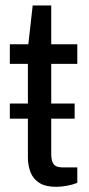

<svg xmlns="http://www.w3.org/2000/svg" viewBox="-20 -693 337 724"><path d="M17.1 -245.6V-302.7H261.5V-245.6ZM192.1 11.5Q151.3 11.5 127.9 -3.6Q104.5 -18.7 94.9 -44.2Q85.2 -69.6 85.2 -98.9V-452.2H17.1V-526H86.8L103.3 -672.5H173.2V-526H271.5V-452.2H173.2V-111.8Q173.2 -86.6 182.1 -74.2Q191.1 -61.8 215.8 -61.8H271.5V-3.5Q256.1 2.9 233.6 7.2Q211.2 11.5 192.1 11.5Z"/></svg>

Font: Archivo Variable SemiBold
Style: Regular
Weight: 600
Designer: Hector Gatti
Foundry: Omnibus-Type
Version: Version 2.001